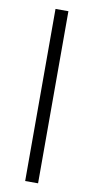

<svg xmlns="http://www.w3.org/2000/svg" viewBox="-87 -798 408 835"><g transform="rotate(10 116.5 -380.0)"><path d="M145 0H88V-760H145Z"/></g></svg>

Font: Noto Sans Myanmar Light
Style: Regular
Weight: 300
Designer: Monotype Design Team
Foundry: Monotype Imaging Inc.
Version: Version 2.107; ttfautohint (v1.8.4.7-5d5b)